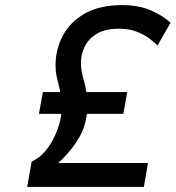

<svg xmlns="http://www.w3.org/2000/svg" viewBox="-20 -732 688 752"><path d="M86.5 0 104 -99Q134.5 -113 157.2 -140Q180 -167 195 -200.2Q210 -233.5 216.5 -264Q218 -272 219 -277Q220 -282 220 -286H132.5L148 -371.5H216Q215 -376.5 213.2 -384Q211.5 -391.5 210 -398Q205.5 -415 201.5 -434Q197.5 -453 197.5 -476.5Q197.5 -538 225.8 -591.8Q254 -645.5 312 -678.8Q370 -712 459 -712Q521.5 -712 568.2 -692.5Q615 -673 648 -643L597 -554Q585.5 -565.5 565.2 -581Q545 -596.5 515 -608Q485 -619.5 444 -619.5Q392.5 -619.5 360 -600.2Q327.5 -581 312.2 -550.2Q297 -519.5 297 -485Q297 -465.5 301 -446.8Q305 -428 310 -411Q312.5 -401 314.8 -390.8Q317 -380.5 318 -371.5H478.5L463 -286H320.5Q319.5 -281 318.5 -275.2Q317.5 -269.5 316 -261.5Q307.5 -217.5 278 -173.8Q248.5 -130 208 -93.5H559.5L543.5 0Z"/></svg>

Font: Overpass Medium
Style: Italic
Weight: 500
Italic angle: -10°
Designer: Delve Withrington, Dave Bailey, Thomas Jockin
Foundry: Delve Fonts LLC
Version: Version 4.000